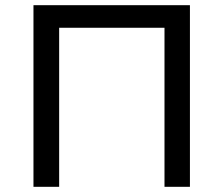

<svg xmlns="http://www.w3.org/2000/svg" viewBox="-20 -720 861 740"><path d="M109 -700V0H208V-613H614V0H712V-700Z"/></svg>

Font: AWKNG-Font Medium
Style: Regular
Weight: 500
Designer: Awakening Church
Foundry: Awakening Church
Version: Version 1.700;PS 001.700;hotconv 1.0.88;makeotf.lib2.5.64775